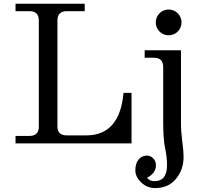

<svg xmlns="http://www.w3.org/2000/svg" viewBox="-20 -752 1046 1007"><path d="M669.9 0H61.5V-39.1H134.8Q183.6 -39.1 183.6 -87.9V-644.5Q183.6 -693.4 134.8 -693.4H61.5V-732.4H424.3V-693.4H330.1Q281.2 -693.4 281.2 -644.5V-87.9Q281.2 -42 330.1 -42H432.6Q607.9 -42 627.9 -265.1H669.9ZM793 234.4Q752 234.4 720.9 205.1Q689.9 175.8 689.9 141.1Q689.9 106 706.5 85Q723.1 64 751 64Q769 64 783.4 78.4Q797.9 92.8 797.9 114.3Q797.9 156.7 751 180.2Q765.1 198.2 790 198.2Q856 198.2 856 114.3Q856 71.3 845.9 24.9Q835.9 -21.5 835.9 -112.8V-400.4Q835.9 -449.2 787.1 -449.2H738.8V-488.3H929.2V-106.9Q929.2 -61.5 936 -10Q942.9 41.5 942.9 69.8Q942.9 137.7 903.1 186Q863.3 234.4 793 234.4ZM864.7 -566.9Q851.1 -566.9 838.6 -572Q826.2 -577.1 816.7 -586.7Q807.1 -596.2 802 -608.6Q796.9 -621.1 796.9 -634.8Q796.9 -647.9 802 -660.4Q807.1 -672.9 816.7 -682.4Q826.2 -691.9 838.6 -697Q851.1 -702.1 864.7 -702.1Q877.9 -702.1 890.4 -697Q902.8 -691.9 912.4 -682.4Q921.9 -672.9 927 -660.4Q932.1 -647.9 932.1 -634.8Q932.1 -621.1 927 -608.6Q921.9 -596.2 912.4 -586.7Q902.8 -577.1 890.4 -572Q877.9 -566.9 864.7 -566.9Z"/></svg>

Font: Munson
Style: Regular
Weight: 400
Designer: Paul James MIller
Foundry: High-Logic / Made with FontCreator
Version: Version 2.10;May 5, 2019;FontCreator 11.5.0.2430 64-bit